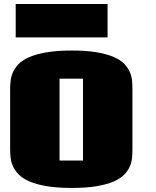

<svg xmlns="http://www.w3.org/2000/svg" viewBox="-20 -904 766 943"><path d="M272.5 -115.7H387.7V-517.6H272.5ZM333 19Q259.8 19 208.7 10.3Q157.7 1.5 124 -13.2Q90.3 -27.8 71.5 -47.4Q52.7 -66.9 43.5 -87.9Q34.2 -108.9 32 -130.6Q29.8 -152.3 29.8 -171.9V-464.8Q29.8 -484.4 32 -506.1Q34.2 -527.8 43.5 -549.1Q52.7 -570.3 71.5 -589.6Q90.3 -608.9 124 -623.5Q157.7 -638.2 208.7 -647Q259.8 -655.8 333 -655.8Q405.8 -655.8 456.3 -647Q506.8 -638.2 539.8 -623.5Q572.8 -608.9 591.1 -589.6Q609.4 -570.3 618.2 -549.1Q627 -527.8 628.7 -506.1Q630.4 -484.4 630.4 -464.8V-171.9Q630.4 -152.3 628.7 -130.6Q627 -108.9 618.2 -87.9Q609.4 -66.9 591.1 -47.4Q572.8 -27.8 539.8 -13.2Q506.8 1.5 456.3 10.3Q405.8 19 333 19ZM508.3 -884.3V-720.2H57.1V-884.3Z"/></svg>

Font: Coda Caption ExtraBold
Style: Regular
Weight: 800
Designer: vernon adams
Foundry: vernon adams
Version: Version 1.002